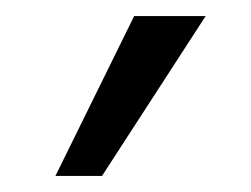

<svg xmlns="http://www.w3.org/2000/svg" viewBox="-20 -727 312 239"><path d="M49 -508 147 -707H236L107 -508Z"/></svg>

Font: Ysabeau Office Medium
Style: Regular
Weight: 500
Designer: Christian Thalmann (Catharsis Fonts)
Version: Version 2.001;gftools[0.9.30]; featfreeze: tnum,lnum,ss02